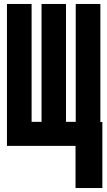

<svg xmlns="http://www.w3.org/2000/svg" viewBox="-20 -734 540 966"><path d="M495 212V-120H485V-714H361V-121H312V-714H189V-121H139V-714H15V0H360V212Z"/></svg>

Font: Noto Sans Mono UI Condensed ExtraBold
Style: Regular
Weight: 800
Width: 3
Designer: Monotype Design team
Foundry: Monotype Imaging Inc.
Version: 1.000